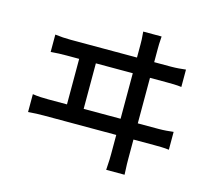

<svg xmlns="http://www.w3.org/2000/svg" viewBox="-114 -918 1227 1100"><g transform="rotate(15 500.0 -368.0)"><path d="M834 -262H710V-532H810C831 -532 870 -532 897 -528V-631C870 -628 843 -625 810 -625H710V-704C710 -717 710 -741 713 -778H604C608 -739 608 -719 608 -704V-625H215C184 -625 153 -627 122 -631V-528C154 -531 186 -532 215 -532H290V-262H179C150 -262 117 -263 86 -268V-162C119 -165 151 -166 179 -166H608V-51C608 -40 608 -10 604 42H713C710 -10 710 -42 710 -53V-166H834C855 -166 894 -166 921 -162V-268C896 -265 866 -262 834 -262ZM608 -262H389V-532H608Z"/></g></svg>

Font: Spoqa Han Sans Neo Medium
Style: Regular
Weight: 500
Designer: [Spoqa Han Sans Neo] Dong-huui Kim ___ Younghwa Kang ___ Yujin Lee ___ [Noto Sans] Ryoko NISHIZUKA ____ (kana & ideograp
Foundry: Spoqa (http://www.spoqa-han-sans.com)
Version: Version 1.100;hotconv 1.0.109;makeotfexe 2.5.65596